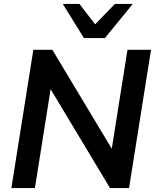

<svg xmlns="http://www.w3.org/2000/svg" viewBox="-20 -959 795 979"><path d="M38 0 150 -705H247L569 -169L546 -176L630 -705H750L638 0H541L219 -536L242 -529L158 0ZM408 -765 300 -939H385L465 -835L566 -939H657L515 -765Z"/></svg>

Font: Mulish ExtraLight
Style: Bold Italic
Weight: 700
Italic angle: -9°
Version: Version 3.603